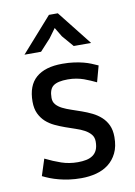

<svg xmlns="http://www.w3.org/2000/svg" viewBox="-79 -717 547 780"><g transform="rotate(-10 194.5 -327.0)"><path d="M36.1 0ZM275.9 -125Q275.9 -142.6 266.1 -154.3Q256.3 -166 240.7 -174.6Q225.1 -183.1 204.8 -189.7Q184.6 -196.3 163.6 -203.9Q142.6 -211.4 122.3 -220.9Q102.1 -230.5 86.4 -244.6Q70.8 -258.8 61 -279.3Q51.3 -299.8 51.3 -328.6Q51.3 -395 88.4 -427.2Q125.5 -459.5 196.8 -459.5Q223.6 -459.5 244.6 -456.5Q265.6 -453.6 282.7 -449.2Q299.8 -444.8 314 -439Q328.1 -433.1 341.3 -427.2L323.2 -360.8Q311.5 -366.2 299.1 -371.8Q286.6 -377.4 272.7 -382.3Q258.8 -387.2 242.7 -390.1Q226.6 -393.1 207.5 -393.1Q166 -393.1 147.9 -379.6Q129.9 -366.2 129.9 -330.6Q129.9 -314 139.4 -303Q148.9 -292 164.8 -283.9Q180.7 -275.9 200.7 -269.3Q220.7 -262.7 241.9 -255.1Q263.2 -247.6 283.2 -237.8Q303.2 -228 319.1 -213.6Q335 -199.2 344.5 -179Q354 -158.7 354 -129.9Q354 -90.8 340.8 -64Q327.6 -37.1 305.7 -20.3Q283.7 -3.4 254.6 4.2Q225.6 11.7 193.8 11.7Q166.5 11.7 143.8 8.5Q121.1 5.4 101.6 0.2Q82 -4.9 65.9 -11.2Q49.8 -17.6 36.1 -24.4L58.1 -92.8Q91.8 -76.2 123.3 -65.4Q154.8 -54.7 190.4 -54.7Q209.5 -54.7 225.1 -57.9Q240.7 -61 252.2 -69.1Q263.7 -77.1 269.8 -90.6Q275.9 -104 275.9 -125ZM178.2 -664.6H214.8L327.1 -522.5H255.4L214.8 -569.8L191.9 -607.9L164.1 -569.8L120.6 -522.5H52.2Z"/></g></svg>

Font: PT Astra Sans
Style: Regular
Weight: 400
Designer: A.Korolkova, I. Chaeva
Foundry: ParaType Ltd
Version: Version 1.001; ttfautohint (v1.6)